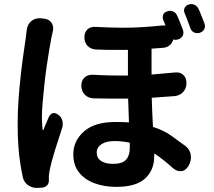

<svg xmlns="http://www.w3.org/2000/svg" viewBox="-20 -854 1040 935"><path d="M189 -764Q218 -762 231 -743Q244 -724 236 -696Q235 -691 233 -682.5Q231 -674 230 -669Q226 -649 220 -613Q214 -577 207.5 -532.5Q201 -488 196 -441.5Q191 -395 187.5 -353Q184 -311 184 -281Q184 -267 185 -254Q186 -241 187 -226Q187 -221 189 -220.5Q191 -220 193 -225Q198 -239 206 -256.5Q214 -274 218 -285Q226 -300 238 -303Q250 -306 265 -294Q279 -284 283.5 -266.5Q288 -249 283 -232Q265 -178 248.5 -125Q232 -72 223 -31Q221 -21 219 -7Q217 7 218 15V22Q219 38 210 48Q201 58 184 60L162 61Q137 62 117 48Q97 34 91 9Q84 -25 78.5 -60Q73 -95 69.5 -141Q66 -187 66 -255Q66 -312 70.5 -373Q75 -434 81.5 -492Q88 -550 95 -597Q102 -644 106 -673Q107 -681 108 -692Q109 -703 110 -706Q113 -735 132 -751Q151 -767 180 -765ZM899 -832Q914 -837 927.5 -830.5Q941 -824 947 -810Q954 -796 962.5 -773.5Q971 -751 976 -739Q981 -725 974.5 -712Q968 -699 952 -694Q938 -690 925 -696Q912 -702 907 -717Q902 -731 893.5 -753.5Q885 -776 880 -788Q873 -802 878.5 -814.5Q884 -827 899 -832ZM612 -159Q576 -167 538 -167Q496 -167 473.5 -151.5Q451 -136 451 -111Q451 -84 472.5 -70Q494 -56 530 -56Q576 -56 594 -76.5Q612 -97 612 -133ZM796 -799Q810 -804 823.5 -798Q837 -792 843 -777Q850 -763 858 -741.5Q866 -720 871 -708Q876 -692 869.5 -679.5Q863 -667 847 -662Q834 -658 824 -662Q819 -644 805.5 -633Q792 -622 772 -621L718 -617V-491L831 -501Q857 -504 872.5 -489.5Q888 -475 888 -449Q888 -424 872.5 -406.5Q857 -389 831 -386L719 -378Q720 -340 721.5 -304.5Q723 -269 725 -236Q778 -219 813.5 -193.5Q849 -168 883 -143Q905 -126 909 -99.5Q913 -73 899 -48Q885 -23 863.5 -20.5Q842 -18 820 -37Q798 -57 776 -74.5Q754 -92 731 -107V-92Q731 -26 687 15Q643 56 546 56Q488 56 440.5 38.5Q393 21 365 -14Q337 -49 337 -103Q337 -168 389 -214Q441 -260 542 -260Q577 -260 608 -258L604 -374Q529 -373 434 -375Q408 -377 392.5 -393.5Q377 -410 376 -436Q376 -462 391.5 -476.5Q407 -491 433 -490Q482 -487 523.5 -486.5Q565 -486 603 -486V-611Q571 -611 532.5 -611Q494 -611 446 -613Q421 -615 406 -631Q391 -647 391 -672Q391 -697 406 -711Q421 -725 446 -723Q523 -719 577 -719Q631 -719 676 -722Q721 -725 772 -730H786L775 -757Q770 -771 775 -783Q780 -795 796 -799Z"/></svg>

Font: Chiron GoRound TC
Style: Bold
Weight: 700
Designer: Ryoko NISHIZUKA 西塚涼子 (kana, bopomofo & ideographs); Paul D. Hunt (Latin, Greek & Cyrillic); Sandoll Communications 산돌커뮤니
Foundry: Adobe
Version: Version 1.000;hotconv 1.1.1;makeotfexe 2.6.0